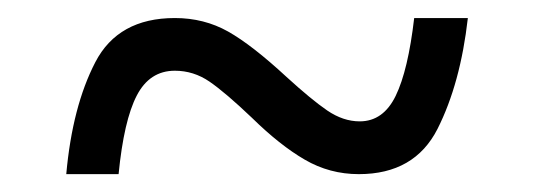

<svg xmlns="http://www.w3.org/2000/svg" viewBox="-20 -464 599 215"><path d="M175.8 -443.8Q208.5 -443.8 235.4 -428.7Q262.2 -413.6 300.8 -377.9Q328.6 -352.5 346.4 -340.3Q364.3 -328.1 382.8 -328.1Q409.2 -328.1 423.1 -356.7Q437 -385.3 443.8 -443.8H503.9Q495.6 -370.6 470 -319.8Q444.3 -269 381.8 -269Q349.1 -269 321.3 -285.2Q293.5 -301.3 262.2 -332Q232.4 -360.4 214.6 -372.6Q196.8 -384.8 175.8 -384.8Q147.5 -384.8 133.1 -356.9Q118.7 -329.1 112.8 -269H54.2Q61 -344.7 86.7 -394.3Q112.3 -443.8 175.8 -443.8Z"/></svg>

Font: Noto Serif Gujarati
Style: Regular
Weight: 400
Designer: Indian Type Foundry
Foundry: Monotype Imaging Inc.
Version: Version 1.02